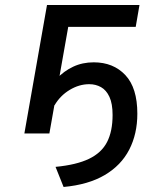

<svg xmlns="http://www.w3.org/2000/svg" viewBox="-20 -531 598 764"><path d="M233 213 201 133Q284.5 125 334.2 101Q384 77 406 34.2Q428 -8.5 428 -73.5Q428 -118.5 415.5 -145.5Q403 -172.5 382 -184.2Q361 -196 335 -196Q295 -196 257.2 -173.2Q219.5 -150.5 197 -112L160 -152Q178 -188.5 206 -218.2Q234 -248 271 -265.5Q308 -283 353 -283Q431 -283 478.8 -232.2Q526.5 -181.5 526.5 -78.5Q526.5 2 494.2 64.5Q462 127 396.8 165.5Q331.5 204 233 213ZM77 0 167 -511H535L520 -424H251.5L176.5 0Z"/></svg>

Font: Overpass Medium
Style: Italic
Weight: 500
Italic angle: -10°
Designer: Delve Withrington, Dave Bailey, Thomas Jockin
Foundry: Delve Fonts LLC
Version: Version 4.000